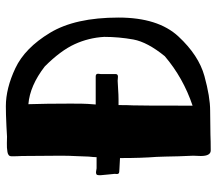

<svg xmlns="http://www.w3.org/2000/svg" viewBox="-62 -678 740 656"><g transform="rotate(-90 308.0 -350.0)"><path d="M103 -34 104 -60 102 -110 101 -155 100 -185Q96 -237 96 -303V-310L58 -312Q46 -312 43.5 -314.5Q41 -317 41.5 -321.5Q42 -326 42 -328L40 -348Q36 -382 38 -386Q38 -392 48 -392L61 -390H99Q99 -399 101 -417Q101 -429 102.5 -457Q104 -485 104 -511L103 -645Q102 -661 102 -681Q102 -692 116.5 -694.5Q131 -697 147 -696.5Q163 -696 169 -696L205 -698Q247 -700 273 -700Q334 -700 403 -667.5Q472 -635 524 -549Q576 -463 576 -315Q576 -180 511.5 -110.5Q447 -41 376 -21.5Q305 -2 258 -2L176 -1Q154 0 122 0Q103 0 103 -34ZM444 -157Q492 -216 501 -264Q510 -314 510 -364Q507 -417 485 -465Q463 -513 409 -567Q343 -618 280 -623Q282 -563 282 -480Q282 -432 281 -420L279 -393H375Q384 -393 384 -385L383 -376V-325Q383 -317 374 -317L360 -318Q353 -318 332.5 -316.5Q312 -315 297 -315H277Q277 -282 276 -266Q275 -249 275 -62Q370 -94 444 -157Z"/></g></svg>

Font: Barriecito
Style: Regular
Weight: 400
Designer: Pablo Cosgaya & Sergio Jiménez
Foundry: Pablo Cosgaya & Sergio Jiménez
Version: Version 1.001